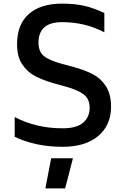

<svg xmlns="http://www.w3.org/2000/svg" viewBox="-20 -792 690 1058"><path d="M61 0ZM61 -38V-147Q179 -85 325 -85Q402 -85 438 -116Q474 -147 474 -198Q474 -247 441 -272Q408 -297 341 -315L273 -334Q215 -351 173 -373Q131 -395 102.5 -437.5Q74 -480 74 -548Q74 -658 139 -715Q204 -772 322 -772Q393 -772 446.5 -759.5Q500 -747 555 -720V-614Q449 -670 322 -670Q192 -670 192 -556Q193 -506 222.5 -482.5Q252 -459 319 -441L388 -422Q450 -405 493.5 -382Q537 -359 564.5 -315.5Q592 -272 592 -202Q591 -100 520 -41.5Q449 17 325 17Q177 17 61 -38ZM262 80H382L339 246H230Z"/></svg>

Font: Biryani SemiBold
Style: Regular
Weight: 600
Designer: Dan Reynolds and Mathieu Réguer
Foundry: Dan Reynolds and Mathieu Réguer
Version: Version 1.004; ttfautohint (v1.1) -l 5 -r 5 -G 72 -x 0 -D la